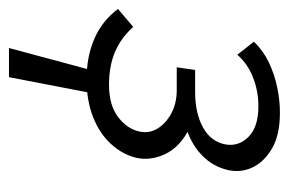

<svg xmlns="http://www.w3.org/2000/svg" viewBox="-139 -335 644 428"><g transform="rotate(90 183.0 -121.0)"><path d="M76 181 129 -16H179L141 181ZM146 8Q95 8 55 -9.5Q15 -27 -11 -62L29 -96Q53 -69 84.5 -55.5Q116 -42 158 -42Q203 -42 229.5 -62Q256 -82 262 -109Q267 -131 256 -149.5Q245 -168 222.5 -180.5Q200 -193 169 -193H119L125 -234H175Q221 -234 253 -251.5Q285 -269 291 -302Q296 -331 274 -353Q252 -375 206 -375Q172 -375 141.5 -363Q111 -351 91 -328L62 -365Q82 -386 108.5 -398.5Q135 -411 164 -417Q193 -423 220 -423Q271 -423 301.5 -404.5Q332 -386 343.5 -359Q355 -332 347 -303Q339 -273 317 -251Q295 -229 263 -217Q231 -205 193 -205L196 -230Q243 -231 273 -211Q303 -191 315 -161.5Q327 -132 321 -104Q314 -73 290.5 -47Q267 -21 230 -6.5Q193 8 146 8Z"/></g></svg>

Font: Ysabeau Infant
Style: Italic
Weight: 400
Italic angle: -12°
Designer: Christian Thalmann (Catharsis Fonts)
Version: Version 2.001;gftools[0.9.30]; featfreeze: ss01,ss02,lnum